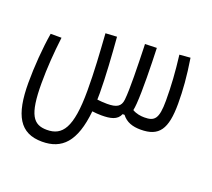

<svg xmlns="http://www.w3.org/2000/svg" viewBox="-88 -415 762 691"><g transform="rotate(20 293.0 -69.5)"><path d="M132.8 163.6C208.5 163.6 253.9 119.6 266.1 -1C277.3 0.5 290 1.5 301.3 1.5C335.4 1.5 361.8 -3.4 372.1 -28.8H379.4C396.5 -6.3 420.9 1.5 451.7 1.5C522 1.5 546.9 -34.7 546.9 -132.8C546.9 -183.6 543 -235.4 532.2 -303.2L490.7 -299.8C498.5 -235.8 502 -184.1 502 -127.9C502 -57.1 487.8 -44.4 449.2 -44.4C435.1 -44.4 418 -46.9 403.3 -55.7C404.8 -62.5 405.8 -70.8 406.7 -82C410.6 -132.8 408.7 -226.6 406.2 -294.9L361.3 -293.5C361.3 -289.6 361.3 -285.6 361.8 -281.2C363.8 -210.4 366.2 -122.1 361.8 -81.1C358.9 -53.2 342.8 -44.4 306.2 -44.4C292.5 -44.4 281.2 -45.4 268.6 -46.9C269 -55.2 269 -63.5 269 -71.8C269 -129.9 263.2 -218.3 257.8 -283.7L214.4 -281.2C219.7 -203.1 224.1 -138.7 224.1 -64.9C224.1 78.6 193.4 117.7 134.8 117.7C82.5 117.7 59.6 87.9 59.6 -33.7C59.6 -93.3 64 -151.9 71.3 -211.9H29.8C20 -152.8 14.6 -80.6 14.6 -19C14.6 105 47.4 163.6 132.8 163.6Z"/></g></svg>

Font: Cascadia Mono PL ExtraLight
Style: Regular
Weight: 200
Monospace: yes
Designer: Aaron Bell
Foundry: Saja Typeworks
Version: Version 2404.023